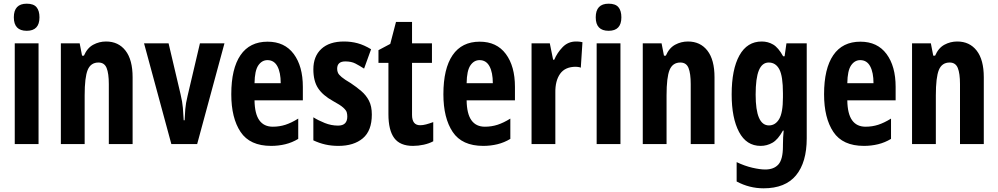

<svg xmlns="http://www.w3.org/2000/svg" viewBox="-20 -781 5413 1041"><path d="M125 -761Q162 -761 178 -742Q194 -723 194 -687Q194 -614 125 -614Q55 -614 55 -687Q55 -761 125 -761ZM189 -546V0H60V-546Z M555 -556Q622 -556 660.5 -506.5Q699 -457 699 -362V0H570V-325Q570 -383 558 -412.5Q546 -442 514 -442Q472 -442 455.5 -402Q439 -362 439 -264V0H310V-546H412L425 -479H435Q453 -521 485.5 -538.5Q518 -556 555 -556Z M909 0 761 -546H894L959 -270Q969 -228 971.5 -196.5Q974 -165 976 -129H981Q982 -157 984.5 -188.5Q987 -220 997 -261L1064 -546H1197L1049 0Z M1431 -555Q1523 -555 1572.5 -488.5Q1622 -422 1622 -310V-237H1360Q1361 -164 1386 -129Q1411 -94 1459 -94Q1495 -94 1527.5 -104.5Q1560 -115 1597 -138V-28Q1564 -8 1527 1Q1490 10 1450 10Q1335 10 1284.5 -65.5Q1234 -141 1234 -270Q1234 -409 1284 -482Q1334 -555 1431 -555ZM1430 -455Q1400 -455 1380.5 -426.5Q1361 -398 1360 -330H1502Q1502 -388 1484 -421.5Q1466 -455 1430 -455Z M1996 -160Q1996 -72 1947 -31Q1898 10 1815 10Q1777 10 1744 2.5Q1711 -5 1679 -20V-145Q1706 -128 1741 -114Q1776 -100 1813 -100Q1863 -100 1863 -149Q1863 -161 1860 -172Q1857 -183 1841 -197.5Q1825 -212 1786 -233Q1730 -264 1704.5 -303Q1679 -342 1679 -405Q1679 -476 1722.5 -516Q1766 -556 1845 -556Q1884 -556 1919 -546.5Q1954 -537 1992 -514L1954 -409Q1929 -425 1907 -436.5Q1885 -448 1852 -448Q1808 -448 1808 -408Q1808 -396 1812.5 -386Q1817 -376 1832.5 -363Q1848 -350 1882 -330Q1912 -310 1938.5 -287.5Q1965 -265 1980.5 -235Q1996 -205 1996 -160Z M2258 -102Q2273 -102 2290 -106.5Q2307 -111 2329 -119V-15Q2307 -3 2277.5 3.5Q2248 10 2219 10Q2149 10 2117.5 -32.5Q2086 -75 2086 -162V-440H2032V-509L2096 -543L2127 -662H2214V-546H2322V-440H2214V-158Q2214 -102 2258 -102Z M2581 -555Q2673 -555 2722.5 -488.5Q2772 -422 2772 -310V-237H2510Q2511 -164 2536 -129Q2561 -94 2609 -94Q2645 -94 2677.5 -104.5Q2710 -115 2747 -138V-28Q2714 -8 2677 1Q2640 10 2600 10Q2485 10 2434.5 -65.5Q2384 -141 2384 -270Q2384 -409 2434 -482Q2484 -555 2581 -555ZM2580 -455Q2550 -455 2530.5 -426.5Q2511 -398 2510 -330H2652Q2652 -388 2634 -421.5Q2616 -455 2580 -455Z M3103 -556Q3109 -556 3117.5 -555.5Q3126 -555 3138 -552L3129 -414Q3123 -417 3113.5 -418Q3104 -419 3102 -419Q3044 -419 3017 -381Q2990 -343 2991 -279V0H2862V-546H2961L2979 -457H2985Q3001 -495 3030.5 -525.5Q3060 -556 3103 -556Z M3280 -761Q3317 -761 3333 -742Q3349 -723 3349 -687Q3349 -614 3280 -614Q3210 -614 3210 -687Q3210 -761 3280 -761ZM3344 -546V0H3215V-546Z M3710 -556Q3777 -556 3815.5 -506.5Q3854 -457 3854 -362V0H3725V-325Q3725 -383 3713 -412.5Q3701 -442 3669 -442Q3627 -442 3610.5 -402Q3594 -362 3594 -264V0H3465V-546H3567L3580 -479H3590Q3608 -521 3640.5 -538.5Q3673 -556 3710 -556Z M4110 -556Q4144 -556 4172 -539.5Q4200 -523 4226 -476H4234L4244 -546H4354V-31Q4354 99 4296 169.5Q4238 240 4120 240Q4043 240 3974 203V98Q4018 119 4059.5 128.5Q4101 138 4129 138Q4176 138 4200.5 110.5Q4225 83 4225 12V5Q4225 -15 4226 -35.5Q4227 -56 4229 -73H4225Q4198 -24 4168 -7Q4138 10 4104 10Q4027 10 3987 -65.5Q3947 -141 3947 -269Q3947 -405 3989 -480.5Q4031 -556 4110 -556ZM4148 -442Q4112 -442 4094.5 -399.5Q4077 -357 4077 -268Q4077 -101 4149 -101Q4184 -101 4204.5 -135.5Q4225 -170 4225 -253V-276Q4225 -368 4205.5 -405Q4186 -442 4148 -442Z M4645 -555Q4737 -555 4786.5 -488.5Q4836 -422 4836 -310V-237H4574Q4575 -164 4600 -129Q4625 -94 4673 -94Q4709 -94 4741.5 -104.5Q4774 -115 4811 -138V-28Q4778 -8 4741 1Q4704 10 4664 10Q4549 10 4498.5 -65.5Q4448 -141 4448 -270Q4448 -409 4498 -482Q4548 -555 4645 -555ZM4644 -455Q4614 -455 4594.5 -426.5Q4575 -398 4574 -330H4716Q4716 -388 4698 -421.5Q4680 -455 4644 -455Z M5170 -556Q5237 -556 5275.5 -506.5Q5314 -457 5314 -362V0H5185V-325Q5185 -383 5173 -412.5Q5161 -442 5129 -442Q5087 -442 5070.5 -402Q5054 -362 5054 -264V0H4925V-546H5027L5040 -479H5050Q5068 -521 5100.5 -538.5Q5133 -556 5170 -556Z"/></svg>

Font: Noto Sans Gujarati UI ExtraCondensed
Style: Bold
Weight: 700
Width: 2
Designer: Jelle Bosma - Monotype Design Team, Universal Thirst
Foundry: Monotype Imaging Inc.
Version: Version 2.106; ttfautohint (v1.8.4.7-5d5b)